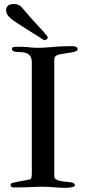

<svg xmlns="http://www.w3.org/2000/svg" viewBox="-20 -932 430 955"><path d="M138.2 -70.8V-621.1Q138.2 -641.6 130.9 -652.1Q123.5 -662.6 112.5 -667.2Q101.6 -671.9 88.9 -672.4Q76.2 -672.9 65.2 -673.6Q54.2 -674.3 46.9 -677.2Q39.6 -680.2 39.6 -689.5Q39.6 -695.8 45.7 -697.5Q51.8 -699.2 57.1 -699.2H84.5Q96.7 -699.2 106.7 -698.5Q116.7 -697.8 125.7 -696.8Q134.8 -695.8 144.3 -695.1Q153.8 -694.3 165.5 -694.3Q189.5 -694.3 207.5 -695.6Q225.6 -696.8 242.2 -698.2Q258.8 -699.7 275.4 -700.9Q292 -702.1 312.5 -702.1H345.2Q352.1 -702.1 356.4 -699.5Q360.8 -696.8 363.3 -696.3Q365.2 -690.9 365.7 -690.4Q366.2 -689.9 366.2 -686Q366.2 -680.7 357.7 -677.2Q349.1 -673.8 338.1 -671.6Q327.1 -669.4 315.9 -668.2Q304.7 -667 299.8 -665.5Q292 -664.1 283.2 -662.8Q274.4 -661.6 267.1 -658.9Q259.8 -656.2 254.9 -651.1Q250 -646 250 -636.7V-56.6Q250 -46.4 257.6 -40.8Q265.1 -35.2 276.4 -32.5Q287.6 -29.8 301 -28.8Q314.5 -27.8 325.7 -26.4Q336.9 -24.9 344.5 -21.7Q352.1 -18.6 352.1 -11.7Q352.1 -6.3 349.1 -4.9Q346.2 -3.4 343.8 -2.4Q336.9 -0.5 327.1 1Q317.4 2.4 310.1 2.4Q292.5 2.4 277.8 1.5Q263.2 0.5 249.5 -0.5Q235.8 -1.5 222.2 -2.4Q208.5 -3.4 192.4 -3.4Q184.6 -3.4 170.7 -2.9Q156.7 -2.4 140.9 -1.7Q125 -1 109.4 -0.5Q93.8 0 82.5 0H43.9Q41.5 0 37.1 -2.4Q32.7 -4.9 32.7 -10.3Q32.7 -20 41 -22Q51.8 -24.9 60.3 -26.6Q68.8 -28.3 78.1 -30Q87.4 -31.7 98.6 -33.7Q109.9 -35.6 126.5 -39.1Q134.8 -41.5 136.5 -49.8Q138.2 -58.1 138.2 -70.8ZM11.7 -871.6Q11.2 -874 11 -876.7Q10.7 -879.4 10.7 -881.8Q10.7 -893.6 16.8 -901.1Q22.9 -908.7 38.1 -911.1Q41 -911.6 43.9 -911.9Q46.9 -912.1 49.8 -912.1Q61 -912.1 71.5 -908Q82 -903.8 88.9 -895Q134.8 -839.8 168.2 -804.9Q201.7 -770 216.3 -750Q217.3 -748 217.3 -745.6Q218.3 -740.2 212.9 -736.8Q207.5 -733.4 203.6 -732.9L200.7 -732.4Q200.2 -731.9 199.7 -731.9Q199.2 -731.9 198.2 -732.9Q182.6 -743.2 162.6 -755.6Q142.6 -768.1 122.1 -781Q101.6 -793.9 82.5 -806.2Q63.5 -818.4 49.8 -827.6Q35.2 -837.4 24.2 -849.6Q13.2 -861.8 11.7 -871.6Z"/></svg>

Font: IM FELL French Canon
Style: Regular
Weight: 400
Designer: Igino Marini
Foundry: Igino Marini,
Version: 3.00